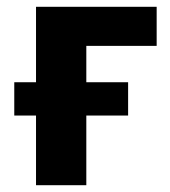

<svg xmlns="http://www.w3.org/2000/svg" viewBox="-20 -545 501 565"><path d="M86 0V-205H22V-303H86V-525H441V-410H234V-303H357V-205H234V0Z"/></svg>

Font: IBM Plex Sans
Style: Regular
Weight: 400
Designer: Mike Abbink, Paul van der Laan, Pieter van Rosmalen
Foundry: Bold Monday
Version: Version 3.201